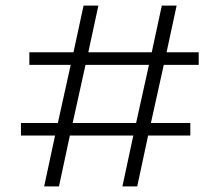

<svg xmlns="http://www.w3.org/2000/svg" viewBox="-20 -667 786 687"><path d="M177 -182H55V-227H187L233 -435H85V-480H243L279 -647H332L296 -480H523L559 -647H612L576 -480H691V-435H566L520 -227H661V-182H510L471 0H418L457 -182H230L191 0H138ZM467 -227 513 -435H286L240 -227Z"/></svg>

Font: Pridi ExtraLight
Style: Regular
Weight: 275
Designer: Katatrad Team
Foundry: CadsonDemak
Version: Version 1.001